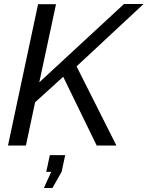

<svg xmlns="http://www.w3.org/2000/svg" viewBox="-20 -730 740 963"><path d="M171 -709H261L177 -317L602 -710H700L364 -397L564 0H465L297 -345L156 -217L110 0H20ZM200 213 237 132H212L230 48H307L289 132L243 213Z"/></svg>

Font: Raleway-v4020 Medium
Style: Italic
Weight: 500
Italic angle: -12°
Designer: Matt McInerney, Pablo Impallari, Rodrigo Fuenzalida
Foundry: Matt McInerney, Pablo Impallari, Rodrigo Fuenzalida
Version: Version 4.020;PS 004.020;hotconv 1.0.88;makeotf.lib2.5.64775